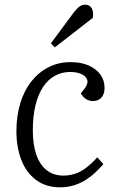

<svg xmlns="http://www.w3.org/2000/svg" viewBox="-20 -785 509 819"><path d="M281 -520Q326 -520 358.5 -505.5Q391 -491 408.5 -466.5Q426 -442 426 -410Q426 -384 413 -369Q400 -354 376 -354Q359 -354 345.5 -363.5Q332 -373 325 -387L340 -406Q357 -428 352 -444Q347 -460 327.5 -469Q308 -478 279 -478Q244 -478 214.5 -462Q185 -446 164 -414.5Q143 -383 131.5 -336.5Q120 -290 120 -228Q120 -168 135 -125Q150 -82 179 -59Q208 -36 251 -36Q275 -36 299 -43.5Q323 -51 347 -69Q371 -87 395 -114L421 -85Q407 -69 389 -51.5Q371 -34 348 -19Q325 -4 297 5Q269 14 237 14Q175 14 133 -18Q91 -50 70.5 -104Q50 -158 50 -225Q50 -290 66.5 -344.5Q83 -399 114 -438Q145 -477 187.5 -498.5Q230 -520 281 -520ZM294 -731Q309 -750 319.5 -757.5Q330 -765 344 -765Q362 -765 371 -750Q380 -735 376 -709L214 -583L197 -600Z"/></svg>

Font: Literata 24pt Light
Style: Italic
Weight: 300
Italic angle: -2°
Designer: Latin by Veronika Burian and Jose Scaglione. Greek by Irene Vlachou. Cyrillic by Vera Evstafieva
Foundry: TypeTogether
Version: Version 3.103;gftools[0.9.29]